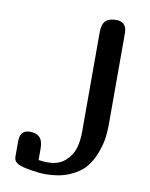

<svg xmlns="http://www.w3.org/2000/svg" viewBox="-81 -769 646 829"><g transform="rotate(10 242.0 -354.5)"><path d="M362 -709Q408 -709 408 -659V-261Q408 -229 404 -199Q400 -169 385.5 -131Q371 -93 347.5 -65.5Q324 -38 279.5 -19Q235 0 176 0Q148 0 109.5 -6.5Q71 -13 55 -21Q35 -31 35 -52V-119Q35 -169 78 -169Q107 -169 121.5 -154Q136 -139 136 -104V-55Q154 -52 178 -52Q224 -52 252.5 -77.5Q281 -103 290.5 -135.5Q300 -168 300 -208V-644Q300 -679 315 -694Q330 -709 362 -709Z"/></g></svg>

Font: Marmelad
Style: Regular
Weight: 400
Designer: Manvel Shmavonyan
Foundry: Cyreal
Version: Version 1.001;PS 001.001;hotconv 1.0.88;makeotf.lib2.5.64775